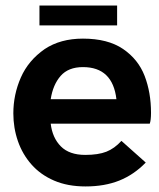

<svg xmlns="http://www.w3.org/2000/svg" viewBox="-20 -665 574 691"><path d="M288 6Q223.5 6 174.8 -15Q126 -36 93.5 -72.8Q61 -109.5 44.5 -157Q28 -204.5 28 -257Q28 -324.5 55 -386Q82 -447.5 141 -488.5Q197.5 -526 278.5 -526Q368 -526 422.8 -488.8Q477.5 -451.5 500.5 -391.8Q523.5 -332 523.5 -259Q523.5 -232.5 519 -220H162.5Q168.5 -169 199 -138.2Q229.5 -107.5 287 -107.5Q333.5 -107.5 362.8 -119Q392 -130.5 417 -158L504.5 -80Q462.5 -36.5 409.5 -15.2Q356.5 6 288 6ZM399 -308Q385.5 -423.5 278.5 -423.5Q226 -423.5 198.2 -391.8Q170.5 -360 162.5 -308ZM401.5 -573.5H122V-645H401.5Z"/></svg>

Font: Acari Sans
Style: Bold
Weight: 700
Designer: Alfredo Marco Pradil and Stefan Peev (font) & Cristiano Sobral (main changes)
Foundry: Alfredo Marco Pradil and Stefan Peev (font) & Cristiano Sobral (main changes)
Version: Version 1.063; ttfautohint (v1.8.3)